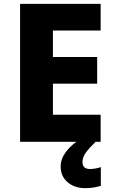

<svg xmlns="http://www.w3.org/2000/svg" viewBox="-20 -734 595 994"><path d="M501 0H84V-714H501V-576H254V-439H483V-301H254V-140H501ZM407 105Q407 124 417.5 132.5Q428 141 445 141Q460 141 476 138Q492 135 502 131V228Q486 233 466.5 236.5Q447 240 422 240Q365 240 329.5 209Q294 178 294 128Q294 49 406 -21L475 0Q442 32 424.5 56Q407 80 407 105Z"/></svg>

Font: Noto Sans Kannada ExtraBold
Style: Regular
Weight: 800
Designer: Jelle Bosma - Monotype Design Team
Foundry: Monotype Imaging Inc.
Version: Version 2.005; ttfautohint (v1.8.4.7-5d5b)